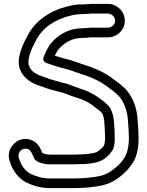

<svg xmlns="http://www.w3.org/2000/svg" viewBox="-20 -762 760 992"><path d="M646 -47C646 -1.1 635 37.4 619.4 58.5C607.3 73.2 603.5 80.9 595.2 88.5C569.1 112.2 538.5 136.6 503.2 145.7C460.2 155.5 410.1 160 358 160H238C197.1 160 167.2 149.3 137.4 135.7C110 119.8 91.6 96.6 80.6 63.7C74.4 47.2 73.4 38.5 78.6 27.8C86.1 12 105.4 -0.4 126.9 9.6C141.1 16.3 140.7 24.3 155.6 54.2C164.6 72.2 181.3 75.8 187.1 77.7L199.1 81.7C208.2 84.8 219.7 87 238 87H358C367.4 87 379.2 86.6 387.8 86C427.4 85.9 472.3 83.3 506.2 66.4C517.7 60.6 538.9 44.2 545 36L560 16C569.5 3.3 573 -23.3 573 -47C573 -76.5 570.7 -105.6 568.9 -132.9C566.7 -160 560.3 -184.2 549.5 -203.1C546.5 -209.5 539.4 -216 539.4 -216L531.7 -223.7C516.4 -239 498 -252 481.9 -262.8C455.8 -280.2 425.7 -295 391.4 -304.9C358.1 -316 332 -329.4 296.7 -336.4C270.2 -343.9 239.4 -351.4 221.8 -359C198 -369.2 184.4 -370.7 165.6 -381.6C139.9 -396.8 122.1 -420.4 127.7 -453.9C134.3 -493.9 147.6 -519.4 166.2 -553.4C198.3 -617.7 264 -662.4 345.9 -681.7C368.7 -687.4 386.1 -689 408 -689C424.6 -689 444.6 -692 454 -692H538C556.9 -692 575 -673.9 575 -655C575 -636.5 557.4 -619 538 -619H454C437 -619 416.6 -616 406 -616C339 -616 289.6 -585.9 256.3 -552.7C246.7 -543 237.8 -533.5 230.6 -519.2C226.1 -510 216.9 -496.6 210.8 -481.3C205.5 -468.2 193.7 -446.2 220.5 -436.5C247.1 -426.8 282.2 -414.9 314.1 -407.7C340.1 -400.9 361.1 -392.6 386.1 -384.3L421.7 -372.4C465.6 -355.9 497.2 -342.1 528 -319L544.3 -306.8C571.6 -287.7 596.8 -267.2 610.3 -243.6C626.3 -215.5 638.5 -183.7 641.1 -137.4C642.5 -117.6 645 -92.6 645 -76C645 -66.1 646 -56.2 646 -47ZM358 37H238C229.5 37 225.2 35.6 212.9 33.6L202.9 30.3C201.3 29.7 200.7 29.6 198.9 28.9C190.7 11.5 182.4 -19.6 148.1 -35.6C96 -60 49.7 -27.8 33.4 6.2C20.2 33.9 25.8 59.6 33.4 80.3C47.8 122.6 75.3 158.2 113.7 179.8C114.2 180 114.9 180.4 115.5 180.7C148.5 195.9 187.4 210 238 210H358C413.2 210 467.5 205.2 514.8 194.3C562.5 182.4 600.6 153.5 629.2 125.1C643.4 112 650.9 98.8 658.2 90C685.7 57 696 4.8 696 -47C696 -56.8 695.7 -66.1 695 -76.8C694.9 -95.6 692.2 -123.3 691 -140.6C688.2 -191 675.6 -233.6 653.4 -268.9C633.6 -303 602.2 -327.2 573.7 -347.2L558.5 -358.6C550.6 -365.1 542 -371.2 531.6 -376.7C504.5 -394.3 469.7 -407.8 438.3 -419.6L401.9 -431.7C378.2 -439.6 355.4 -448.6 325.9 -456.3C304.5 -461.1 285.4 -466.9 263 -474.5C272.3 -491.2 276.9 -502.6 291.7 -517.3C318.4 -544 354.7 -566 406 -566C422.7 -566 443 -569 454 -569H538C584.6 -569 625 -607.4 625 -655C625 -702.2 585.2 -742 538 -742H454C438.4 -742 421.1 -739.2 408.8 -739C382.3 -740.7 356.1 -735.8 334.1 -730.3C242.6 -708.8 162.6 -657.3 121.8 -576.6C104 -543.9 86.3 -509.8 78.3 -462.1C68.4 -402.6 103.5 -360.3 140.4 -338.4C163.7 -324.9 181 -320 203.1 -312.6C227.1 -302.7 260.9 -294.6 284.1 -288C293.8 -285.2 303.3 -283.7 311.8 -280.7C332.2 -271.9 355.1 -264.3 376.6 -257.1C407.8 -248.2 429.4 -237.5 453.2 -221.8C469.2 -209.1 482.5 -199.9 497 -187.6L505.3 -179.3C513.6 -171 517.4 -149.5 519.1 -129.1C520.8 -102.5 523 -73.7 523 -47C523 -33.8 520.6 -21.1 517.4 -10.6L507.1 3.2C501 7.9 487.8 18.4 482.3 22.4C463 31.3 422.8 36 387 36C377.1 36 367.2 37 358 37Z"/></svg>

Font: Smoothie
Style: Outline
Weight: 400
Foundry: Cannot Into Space Fonts
Version: Version 0.8